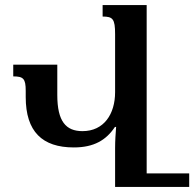

<svg xmlns="http://www.w3.org/2000/svg" viewBox="-20 -734 768 754"><path d="M383 -714V-669C423 -669 432 -660 432 -600V-372C432 -286 388 -219 304 -219C239 -219 205 -257 205 -361V-480H32V-434C72 -434 81 -425 81 -377V-353C81 -217 146 -155 270 -155C349 -155 397 -184 431 -235L436 -236C434 -209 432 -181 432 -153V0H723V-53H556V-714Z"/></svg>

Font: Noto Serif Armenian SemiCondensed SemiBold
Style: Regular
Weight: 600
Width: 4
Designer: Monotype Design Team
Foundry: Monotype Imaging Inc.
Version: Version 2.008